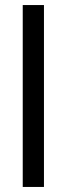

<svg xmlns="http://www.w3.org/2000/svg" viewBox="-20 -740 263 760"><path d="M70 0V-720H154V0Z"/></svg>

Font: DM Sans
Style: Regular
Weight: 400
Designer: Colophon Foundry, Jonny Pinhorn
Foundry: Colophon Foundry
Version: Version 4.004; ttfautohint (v1.8.4.7-5d5b)